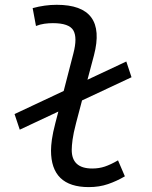

<svg xmlns="http://www.w3.org/2000/svg" viewBox="-20 -762 626 792"><path d="M61.5 -227.1 40 -291.5 242.7 -386.7 282.7 -541.5Q299.8 -606.9 282.5 -636.7Q265.1 -666.5 198.2 -666.5Q181.2 -666.5 163.3 -664.1Q145.5 -661.6 128.4 -654.8L114.7 -728.5Q165 -742.2 213.9 -742.2Q421.9 -742.2 367.7 -534.2L340.8 -433.1L501 -508.3L522.5 -443.4L318.4 -347.7L293.9 -254.9Q282.7 -211.9 279.3 -185.8Q275.9 -159.7 275.9 -144.5Q275.4 -66.9 360.4 -66.9Q388.7 -66.9 412.6 -75Q436.5 -83 466.8 -100.6L495.1 -34.7Q461.9 -15.1 425.8 -2.7Q389.6 9.8 346.2 9.8Q190.4 9.8 190.4 -141.1Q190.4 -159.7 194.1 -186.8Q197.8 -213.9 208.5 -254.9L220.7 -301.8Z"/></svg>

Font: Cascadia Mono PL SemiLight
Style: Italic
Weight: 350
Italic angle: -10°
Monospace: yes
Designer: Aaron Bell
Foundry: Saja Typeworks
Version: Version 2404.023; ttfautohint (v1.8.4)